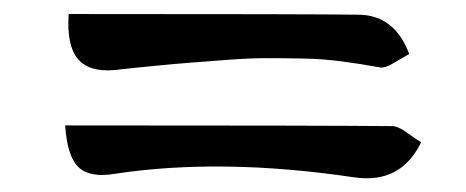

<svg xmlns="http://www.w3.org/2000/svg" viewBox="-20 -366 665 274"><path d="M540 -186Q544 -186 549.5 -183.5Q555 -181 559 -178Q563 -175 569.5 -170.5Q576 -166 581 -163Q552 -103 485 -113Q296 -141 144 -118Q109 -112 92.5 -127Q76 -142 73 -187Q441 -187 540 -186ZM143 -266Q107 -263 91 -282Q75 -301 78 -346Q434 -346 491 -345Q543 -345 564 -289Q559 -286 552 -282Q545 -278 540 -275Q535 -272 530 -270.5Q525 -269 521 -270Q494 -275 467 -278.5Q440 -282 411.5 -282.5Q383 -283 359.5 -283Q336 -283 303.5 -280.5Q271 -278 251 -276.5Q231 -275 195.5 -271.5Q160 -268 143 -266Z"/></svg>

Font: Beth Ellen
Style: Regular
Weight: 400
Designer: Alyson Diaz
Version: Version 2.000